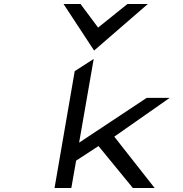

<svg xmlns="http://www.w3.org/2000/svg" viewBox="-20 -941 915 961"><path d="M451 -688 720 -921H618L471 -803L383 -921H298ZM552 -257 829 -451H714L376 -227L449 -646L354 -585L253 0H337L361 -137L473 -210L645 0H754Z"/></svg>

Font: Charger Monospace
Style: Regular
Weight: 400
Designer: Jasper
Foundry: Cannot Into Space Fonts
Version: Version 0.980